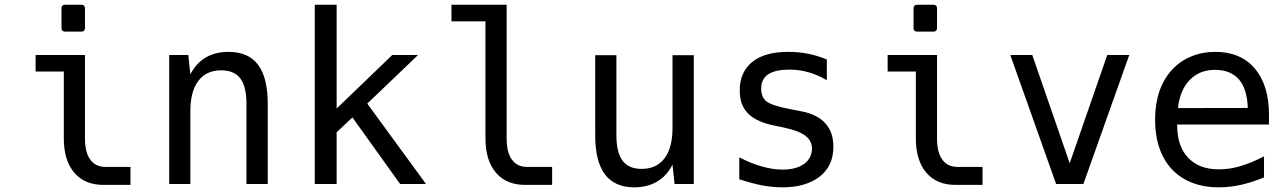

<svg xmlns="http://www.w3.org/2000/svg" viewBox="-20 -780 5458 814"><path d="M255.4 -646H325.7C335 -646 340.3 -651.4 340.3 -660.6V-745.1C340.3 -754.4 335 -759.8 325.7 -759.8H255.4C246.1 -759.8 240.7 -754.4 240.7 -745.1V-660.6C240.7 -651.4 246.1 -646 255.4 -646ZM419.4 3.9H533.2V-72.3H428.2C400.4 -72.3 378.4 -81.5 362.8 -103C347.7 -123.5 340.3 -153.8 340.3 -194.3V-546.9H130.9V-476.6H250.5V-194.3C250.5 -131.3 265.1 -82.5 294.9 -47.9C325.7 -11.7 367.7 3.9 419.4 3.9Z M697.3 0H787.1V-309.1C787.1 -364.7 798.3 -407.7 821.3 -437.5C843.3 -466.3 874.5 -481.9 917.5 -481.9C954.6 -481.9 981.9 -470.2 999 -447.3C1016.1 -424.3 1024.9 -388.2 1024.9 -338.9V0H1115.2V-338.9C1115.2 -413.1 1101.6 -468.8 1074.2 -505.4C1047.9 -540.5 1006.8 -560.1 948.7 -560.1C912.1 -560.1 879.4 -552.2 852.1 -536.1C824.7 -520 803.2 -496.1 787.1 -464.8L778.3 -546.9H697.3Z M1314.5 0H1407.2V-219.2L1474.1 -282.2L1676.3 0H1786.1L1537.1 -340.8L1752.4 -546.9H1643.1L1407.2 -319.8V-759.8H1314.5Z M2207 3.9H2320.8V-72.3H2215.8C2188 -72.3 2166 -81.5 2150.4 -103C2135.3 -123.5 2127.9 -153.8 2127.9 -194.3V-759.8H1894V-689.5H2038.1V-194.3C2038.1 -131.3 2052.7 -82.5 2082.5 -47.9C2113.3 -11.7 2155.3 3.9 2207 3.9Z M2668.9 14.2C2705.6 14.2 2738.8 5.9 2766.1 -10.3C2793.5 -26.4 2814.9 -50.3 2831.1 -82L2839.8 0H2921.4V-545.9H2831.1V-236.8C2831.1 -181.2 2819.8 -138.7 2797.4 -108.9C2774.9 -79.1 2742.7 -64 2700.2 -64C2661.6 -64 2636.2 -76.7 2619.6 -98.6C2602.1 -121.6 2593.3 -157.7 2593.3 -207V-545.9H2503.4V-207C2503.4 -132.8 2517.1 -77.6 2544.4 -41C2571.8 -4.4 2613.8 14.2 2668.9 14.2Z M3298.3 14.2C3361.8 14.2 3416 -0.5 3455.6 -31.7C3492.7 -61 3513.2 -102.1 3513.2 -157.7C3513.2 -199.2 3502 -231.9 3479 -257.3C3457 -281.7 3423.8 -299.3 3377.4 -308.1L3341.3 -314.9C3276.9 -327.1 3244.6 -338.4 3229.5 -350.1C3214.4 -361.8 3207 -381.3 3207 -404.3C3207 -431.6 3217.3 -452.1 3237.3 -465.3C3257.3 -478.5 3288.6 -484.9 3326.2 -484.9C3356 -484.9 3381.8 -481 3407.7 -473.6C3433.6 -466.3 3459.5 -455.1 3485.4 -439.9V-527.8C3458.5 -539.1 3430.2 -547.4 3405.8 -552.2C3378.9 -557.6 3350.1 -560.1 3322.3 -560.1C3258.8 -560.1 3206.5 -547.4 3169.4 -517.6C3134.8 -489.7 3116.2 -449.2 3116.2 -396.5C3116.2 -354.5 3127.9 -322.3 3151.9 -298.3C3177.7 -272.5 3216.8 -256.8 3265.1 -247.1L3298.8 -240.2L3302.7 -239.3C3384.8 -222.2 3422.4 -195.3 3422.4 -149.9C3422.4 -126.5 3412.6 -102.5 3389.6 -85.4C3367.7 -69.3 3336.9 -61 3297.4 -61C3267.6 -61 3240.2 -65.9 3210.4 -74.2C3182.6 -82 3155.8 -91.8 3114.3 -112.8V-20C3148.4 -8.8 3185.1 1 3210.4 5.9C3238.3 11.2 3270 14.2 3298.3 14.2Z M3867.7 -646H3938C3947.3 -646 3952.6 -651.4 3952.6 -660.6V-745.1C3952.6 -754.4 3947.3 -759.8 3938 -759.8H3867.7C3858.4 -759.8 3853 -754.4 3853 -745.1V-660.6C3853 -651.4 3858.4 -646 3867.7 -646ZM4031.7 3.9H4145.5V-72.3H4040.5C4012.7 -72.3 3990.7 -81.5 3975.1 -103C3960 -123.5 3952.6 -153.8 3952.6 -194.3V-546.9H3743.2V-476.6H3862.8V-194.3C3862.8 -131.3 3877.4 -82.5 3907.2 -47.9C3938 -11.7 3980 3.9 4031.7 3.9Z M4457.5 0H4573.2L4767.6 -546.9H4674.3L4515.1 -87.9L4356.4 -546.9H4263.2Z M5147 14.2C5177.2 14.2 5209.5 10.7 5240.2 3.9C5272 -3.4 5304.7 -13.7 5338.9 -27.8V-117.2C5303.2 -98.6 5270 -85 5238.8 -75.7C5207.5 -66.4 5177.7 -62 5148.4 -62C5089.4 -62 5047.4 -79.6 5017.6 -110.8C4986.3 -143.6 4970.7 -189.5 4970.7 -249V-252H5359.9V-295.9C5359.9 -378.4 5338.4 -444.3 5299.8 -489.7C5261.2 -535.2 5205.6 -560.1 5133.3 -560.1C5060.1 -560.1 4994.1 -534.7 4946.8 -481.9C4903.3 -433.6 4877 -363.8 4877 -272.5C4877 -184.1 4901.9 -111.8 4948.7 -62C4995.6 -12.2 5063.5 14.2 5147 14.2ZM4974.1 -321.8C4979.5 -372.6 4996.1 -412.1 5023.9 -440.9C5051.8 -469.7 5087.4 -483.9 5131.3 -483.9C5174.3 -483.9 5209.5 -470.2 5232.9 -442.9C5254.4 -418 5268.6 -377.9 5270 -322.3Z"/></svg>

Font: Hack
Style: Regular
Weight: 400
Monospace: yes
Designer: Christopher Simpkins
Foundry: Christopher Simpkins
Version: Version 2.010